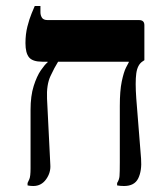

<svg xmlns="http://www.w3.org/2000/svg" viewBox="-20 -617 562 641"><path d="M394 4Q388 4 382 3.5Q376 3 371 2V-6Q378 -17 379 -29Q380 -41 380 -75V-263Q380 -314 386.5 -345Q393 -376 400.5 -391Q408 -406 410 -409V-411H121Q89 -411 77 -425.5Q65 -440 65 -473Q65 -503 71.5 -528.5Q78 -554 85.5 -572Q93 -590 96 -597H115V-576Q115 -566 120 -558Q125 -550 139 -550H444Q462 -550 462 -533V-416L456 -412Q439 -401 435 -372Q431 -343 435 -288L451 -87Q454 -47 441.5 -21.5Q429 4 394 4ZM91 4Q87 4 81 3.5Q75 3 72 2V-6Q74 -10 78 -19Q82 -28 82 -55V-250Q82 -297 92.5 -330Q103 -363 116.5 -382.5Q130 -402 139 -409V-434H174V-411Q162 -392 148.5 -363Q135 -334 137 -288L148 -67Q150 -41 134 -18.5Q118 4 91 4Z"/></svg>

Font: Frank Ruhl Libre Medium
Style: Regular
Weight: 500
Designer: Yanek Iontef
Foundry: Fontef
Version: Version 6.004